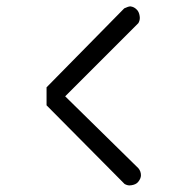

<svg xmlns="http://www.w3.org/2000/svg" viewBox="-20 -623 580 598"><path d="M411 -99Q419 -89.5 419 -77Q419 -67 410 -56Q403 -48 389 -46Q388 -46 386.2 -45.8Q384.5 -45.5 383.5 -45.5Q376 -45.5 368 -50L125 -295V-351L367 -597Q380 -603 385 -603H387Q397.5 -601.5 405 -594Q413 -587 415 -573Q415 -572 415.2 -570.2Q415.5 -568.5 415.5 -567.5Q415.5 -559 411 -551L183 -323Z"/></svg>

Font: 3270 Nerd Font
Style: Regular
Weight: 400
Monospace: yes
Version: Version 3.0.1;Nerd Fonts 3.3.0